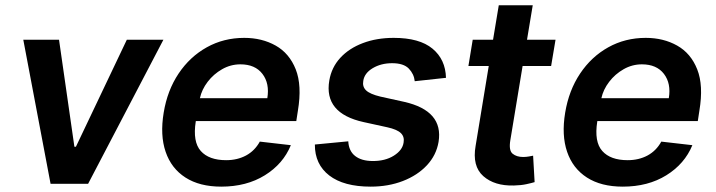

<svg xmlns="http://www.w3.org/2000/svg" viewBox="-20 -696 2711 727"><path d="M598.7 -545.5 313.6 0H171.5L68.2 -545.5H203.5L261.7 -140.3H267.4L460.2 -545.5Z M817.8 10.7Q735.8 10.7 682.2 -23.8Q628.6 -58.2 607.1 -121.3Q585.6 -184.3 599.8 -269.5Q613.6 -353.7 656.2 -417.4Q698.9 -481.2 763 -516.9Q827.1 -552.6 904.8 -552.6Q971.9 -552.6 1023.8 -523.4Q1075.6 -494.3 1099.8 -433.4Q1123.9 -372.5 1108 -277L1101.9 -237.6H721.6L721.2 -235.8Q709.2 -159.1 740.2 -124.3Q771.3 -89.5 836.3 -89.5Q878.6 -89.5 911.6 -107.2Q944.6 -125 963.8 -159.8L1081.3 -146.3Q1052.2 -75.3 982.8 -32.3Q913.4 10.7 817.8 10.7ZM736.9 -324.2H992.2Q1001.4 -380 973.7 -416.2Q946 -452.4 890.3 -452.4Q853.3 -452.4 821 -433.9Q788.7 -415.5 766.3 -386.2Q744 -356.9 736.9 -324.2Z M1668.7 -401.3 1550.4 -388.5Q1547.6 -415.8 1527.9 -436.3Q1508.2 -456.7 1464.8 -456.7Q1422.9 -456.7 1391.3 -437.9Q1359.7 -419 1355.5 -389.6Q1351.6 -367.9 1366.1 -353.9Q1380.7 -339.8 1420.1 -330.3L1510.3 -310.4Q1659.8 -276.6 1640.6 -158.7Q1632.1 -108.3 1596.4 -70.1Q1560.7 -32 1505.7 -10.7Q1450.6 10.7 1383.5 10.7Q1281.6 10.7 1226.7 -31.6Q1171.9 -73.9 1172.2 -148.8L1298.7 -160.9Q1300.8 -123.9 1324.8 -105.3Q1348.7 -86.6 1390.6 -86.3Q1438.2 -85.9 1471.1 -106.5Q1503.9 -127.1 1508.2 -156.2Q1512.1 -178.3 1497.7 -192.1Q1483.3 -206 1446.4 -214.1L1356.9 -233.7Q1205.6 -267 1226.9 -391.3Q1235.4 -441.1 1268.6 -477.1Q1301.8 -513.1 1354 -532.8Q1406.2 -552.6 1470.9 -552.6Q1568.5 -552.6 1617.7 -511.7Q1666.9 -470.9 1668.7 -401.3Z M2083.5 -545.5 2066.8 -446H1958.8L1912.3 -164.8Q1905.9 -126.1 1921.2 -113.8Q1936.4 -101.6 1960.6 -101.6Q1972.3 -101.6 1982.6 -103.5Q1992.9 -105.5 1998.6 -106.5L2004.3 -6.4Q1992.5 -2.8 1973 1.4Q1953.5 5.7 1926.1 6.4Q1852.6 8.5 1810 -29.1Q1767.4 -66.8 1780.9 -143.8L1830.6 -446H1753.6L1769.9 -545.5H1846.9L1868.6 -676.1H1997.2L1975.5 -545.5Z M2338.1 10.7Q2256 10.7 2202.4 -23.8Q2148.8 -58.2 2127.3 -121.3Q2105.8 -184.3 2120 -269.5Q2133.9 -353.7 2176.5 -417.4Q2219.1 -481.2 2283.2 -516.9Q2347.3 -552.6 2425.1 -552.6Q2492.2 -552.6 2544 -523.4Q2595.9 -494.3 2620 -433.4Q2644.2 -372.5 2628.2 -277L2622.2 -237.6H2241.8L2241.5 -235.8Q2229.4 -159.1 2260.5 -124.3Q2291.5 -89.5 2356.5 -89.5Q2398.8 -89.5 2431.8 -107.2Q2464.8 -125 2484 -159.8L2601.6 -146.3Q2572.4 -75.3 2503 -32.3Q2433.6 10.7 2338.1 10.7ZM2257.1 -324.2H2512.4Q2521.7 -380 2494 -416.2Q2466.3 -452.4 2410.5 -452.4Q2373.6 -452.4 2341.3 -433.9Q2308.9 -415.5 2286.6 -386.2Q2264.2 -356.9 2257.1 -324.2Z"/></svg>

Font: Inter UI Semi Bold
Style: Italic
Weight: 600
Italic angle: -9.39999°
Designer: Rasmus Andersson
Foundry: rsms
Version: 3.2;8d6f07862